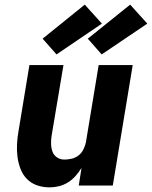

<svg xmlns="http://www.w3.org/2000/svg" viewBox="-20 -801 656 829"><path d="M194 8Q165 8 139.5 -1Q114 -10 96 -28.5Q78 -47 68.5 -72Q59 -97 55.5 -124Q52 -151 53.5 -179Q55 -207 60 -235L107 -520H254L203 -216Q200 -198 200.5 -180Q201 -162 206.5 -146.5Q212 -131 226 -121.5Q240 -112 258 -112Q274 -112 290.5 -116Q307 -120 320 -130.5Q333 -141 340.5 -156.5Q348 -172 351 -187L406 -520H553L467 0H320L332 -76Q321 -58 306.5 -41.5Q292 -25 273.5 -13.5Q255 -2 234.5 3Q214 8 194 8ZM419 -566 359 -634 542 -781 616 -699ZM224 -566 164 -634 346 -781 420 -699Z"/></svg>

Font: Iosevka Heavy Extended Oblique
Style: Regular
Weight: 900
Width: 7
Italic angle: -9°
Monospace: yes
Designer: Belleve Invis
Foundry: Belleve Invis
Version: Version 32.5.0; ttfautohint (v1.8.4)